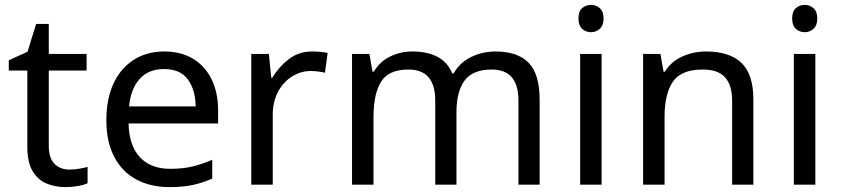

<svg xmlns="http://www.w3.org/2000/svg" viewBox="-20 -757 3447 787"><path d="M264 -62Q284 -62 305 -65.5Q326 -69 339 -73V-6Q325 1 299 5.5Q273 10 249 10Q207 10 171.5 -4.5Q136 -19 114 -55Q92 -91 92 -156V-468H16V-510L93 -545L128 -659H180V-536H335V-468H180V-158Q180 -109 203.5 -85.5Q227 -62 264 -62Z M653 -546Q722 -546 771.5 -516Q821 -486 847.5 -431.5Q874 -377 874 -304V-251H507Q509 -160 553.5 -112.5Q598 -65 678 -65Q729 -65 768.5 -74.5Q808 -84 850 -102V-25Q809 -7 769 1.5Q729 10 674 10Q598 10 539.5 -21Q481 -52 448.5 -113.5Q416 -175 416 -264Q416 -352 445.5 -415Q475 -478 528.5 -512Q582 -546 653 -546ZM652 -474Q589 -474 552.5 -433.5Q516 -393 509 -321H782Q781 -389 750 -431.5Q719 -474 652 -474Z M1260 -546Q1275 -546 1292.5 -544.5Q1310 -543 1323 -540L1312 -459Q1299 -462 1283.5 -464Q1268 -466 1254 -466Q1213 -466 1177 -443.5Q1141 -421 1119.5 -380.5Q1098 -340 1098 -286V0H1010V-536H1082L1092 -438H1096Q1122 -482 1163 -514Q1204 -546 1260 -546Z M2011 -546Q2102 -546 2147 -499.5Q2192 -453 2192 -349V0H2105V-345Q2105 -472 1996 -472Q1918 -472 1884.5 -427Q1851 -382 1851 -296V0H1764V-345Q1764 -472 1654 -472Q1573 -472 1542 -422Q1511 -372 1511 -278V0H1423V-536H1494L1507 -463H1512Q1537 -505 1579.5 -525.5Q1622 -546 1670 -546Q1732 -546 1773.5 -524Q1815 -502 1834 -456H1839Q1866 -502 1912.5 -524Q1959 -546 2011 -546Z M2446 -536V0H2358V-536ZM2403 -737Q2423 -737 2438.5 -723.5Q2454 -710 2454 -681Q2454 -653 2438.5 -639Q2423 -625 2403 -625Q2381 -625 2366 -639Q2351 -653 2351 -681Q2351 -710 2366 -723.5Q2381 -737 2403 -737Z M2874 -546Q2970 -546 3019 -499.5Q3068 -453 3068 -349V0H2981V-343Q2981 -408 2952 -440Q2923 -472 2861 -472Q2772 -472 2738 -422Q2704 -372 2704 -278V0H2616V-536H2687L2700 -463H2705Q2731 -505 2777 -525.5Q2823 -546 2874 -546Z M3322 -536V0H3234V-536ZM3279 -737Q3299 -737 3314.5 -723.5Q3330 -710 3330 -681Q3330 -653 3314.5 -639Q3299 -625 3279 -625Q3257 -625 3242 -639Q3227 -653 3227 -681Q3227 -710 3242 -723.5Q3257 -737 3279 -737Z"/></svg>

Font: Noto Sans Hanifi Rohingya
Style: Regular
Weight: 400
Designer: Monotype Design Team and DaltonMaag
Foundry: Google LLC
Version: Version 2.101